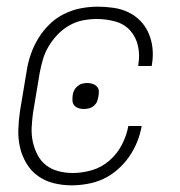

<svg xmlns="http://www.w3.org/2000/svg" viewBox="-20 -548 540 576"><path d="M195 8Q167 8 141 1.5Q115 -5 94 -20Q73 -35 59.5 -57.5Q46 -80 40 -106Q34 -132 35 -160Q36 -188 40 -215L60 -335Q64 -361 72.5 -385.5Q81 -410 95 -433Q109 -456 128.5 -475Q148 -494 172 -506Q196 -518 222 -523Q248 -528 273 -528Q297 -528 321 -524.5Q345 -521 365.5 -511Q386 -501 401.5 -485Q417 -469 426 -448Q435 -427 437.5 -403.5Q440 -380 436 -356L435 -350H395V-354Q400 -383 394 -410Q388 -437 370.5 -456.5Q353 -476 326 -483.5Q299 -491 270 -491Q250 -491 229 -487Q208 -483 188.5 -472Q169 -461 153.5 -445Q138 -429 126.5 -410Q115 -391 109 -370.5Q103 -350 99 -329L79 -209Q76 -187 75 -165Q74 -143 78.5 -122.5Q83 -102 92.5 -83.5Q102 -65 118 -52.5Q134 -40 155 -34.5Q176 -29 199 -29Q227 -29 256 -37.5Q285 -46 308.5 -66.5Q332 -87 346 -114.5Q360 -142 365 -170H405Q401 -146 391.5 -122.5Q382 -99 367.5 -78Q353 -57 333 -39.5Q313 -22 290.5 -11.5Q268 -1 243 3.5Q218 8 195 8ZM231 -221Q223 -221 215.5 -223.5Q208 -226 203 -231.5Q198 -237 197.5 -245Q197 -253 198 -262Q199 -270 202.5 -277Q206 -284 212.5 -289.5Q219 -295 226.5 -297Q234 -299 242 -299Q250 -299 257.5 -296.5Q265 -294 270.5 -288.5Q276 -283 276.5 -275Q277 -267 275 -258Q274 -250 271 -243Q268 -236 261.5 -230.5Q255 -225 247 -223Q239 -221 231 -221Z"/></svg>

Font: Iosevka Extralight Oblique
Style: Regular
Weight: 200
Italic angle: -9°
Monospace: yes
Designer: Belleve Invis
Foundry: Belleve Invis
Version: Version 32.5.0; ttfautohint (v1.8.4)